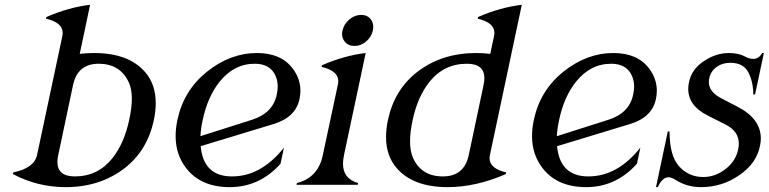

<svg xmlns="http://www.w3.org/2000/svg" viewBox="-20 -767 3191 797"><path d="M291 -34.7Q386.2 -34.7 446.3 -109.9Q495.6 -171.9 516.1 -268.6Q527.3 -318.8 527.3 -356.9Q527.3 -399.4 513.7 -427.2Q477.5 -502.4 389.9 -502.4Q302.2 -502.4 283.2 -414.1L221.7 -123Q218.3 -107.4 218.3 -94.7Q218.3 -34.7 291 -34.7ZM252.4 9.8Q135.7 9.8 33.7 -44.4L35.2 -51.3Q122.1 -69.3 133.8 -123.5L238.8 -617.2Q240.2 -624 240.2 -630.4Q240.2 -673.3 170.9 -689.5L172.4 -696.3Q265.6 -736.8 354 -747.1L311 -543.5Q340.8 -546.9 370.6 -546.9Q513.7 -546.9 582 -468.3Q626.5 -417 626.5 -338.9Q626.5 -306.2 618.7 -268.6Q591.8 -142.1 497.1 -68.8Q395.5 9.8 252.4 9.8Z M812 -201.7Q812 -201.7 1026.4 -270Q1112.8 -297.4 1128.9 -374.5Q1132.8 -392.1 1132.8 -407.7Q1132.8 -431.6 1124 -451.7Q1102.1 -502.4 1037.6 -502.4Q951.2 -502.4 891.1 -427.2Q841.8 -365.2 821.3 -268.6Q813.5 -232.4 812 -201.7ZM933.6 9.8Q814 9.8 752.9 -68.8Q709 -125.5 709 -202.1Q709 -233.4 716.3 -268.6Q742.2 -391.1 837.9 -468.3Q935.1 -546.9 1046.9 -546.9Q1146.5 -546.9 1194.8 -482.9Q1227.1 -440.4 1227.1 -390.1Q1227.1 -373 1223.1 -355Q1207 -279.8 1115.2 -252L813 -160.2Q815.4 -132.8 823.7 -109.9Q851.6 -34.7 942.9 -34.7Q1064 -34.7 1158.7 -154.3L1144.5 -87.4Q1057.6 9.8 933.6 9.8Z M1519.5 -686.5Q1529.3 -673.8 1529.3 -655.3Q1529.3 -647.9 1527.8 -640.6Q1522 -613.8 1500 -595Q1478 -576.2 1451.7 -576.2Q1425.3 -576.2 1410.6 -594.7Q1399.9 -608.4 1399.9 -626.5Q1399.9 -633.3 1401.9 -640.6Q1407.7 -667.5 1430.2 -686.3Q1452.6 -705.1 1479 -705.1Q1505.4 -705.1 1519.5 -686.5ZM1210.9 0 1212.4 -7.3Q1300.3 -29.3 1319.8 -122.1L1382.8 -417Q1384.3 -423.8 1384.3 -430.2Q1384.3 -473.1 1314.9 -489.3L1316.4 -496.1Q1409.7 -536.6 1498 -546.9L1407.7 -122.1Q1403.8 -103 1403.8 -87.4Q1403.8 -24.9 1466.3 -7.3L1464.8 0Z M1838.4 9.8Q1695.3 9.8 1627 -68.8Q1582.5 -120.1 1582.5 -198.2Q1582.5 -231 1590.3 -268.6Q1617.2 -395 1711.9 -468.3Q1813.5 -546.9 1956.5 -546.9Q1986.3 -546.9 2015.1 -543.5L2030.8 -617.2Q2032.2 -624 2032.2 -630.4Q2032.2 -673.3 1962.9 -689.5L1964.4 -696.3Q2057.6 -736.8 2146 -747.1L2013.7 -123.5Q2012.2 -116.7 2012.2 -110.4Q2012.2 -67.4 2081.1 -51.3L2079.6 -44.4Q1955.1 9.8 1838.4 9.8ZM1925.8 -123 1987.3 -414.1Q1990.7 -429.7 1990.7 -442.4Q1990.7 -502.4 1918 -502.4Q1822.8 -502.4 1762.7 -427.2Q1713.4 -365.2 1692.9 -268.6Q1682.1 -218.8 1682.1 -180.7Q1682.1 -138.2 1695.3 -109.9Q1730 -34.7 1818.4 -34.7Q1906.7 -34.7 1925.8 -123Z M2291.5 -201.7Q2291.5 -201.7 2505.9 -270Q2592.3 -297.4 2608.4 -374.5Q2612.3 -392.1 2612.3 -407.7Q2612.3 -431.6 2603.5 -451.7Q2581.5 -502.4 2517.1 -502.4Q2430.7 -502.4 2370.6 -427.2Q2321.3 -365.2 2300.8 -268.6Q2293 -232.4 2291.5 -201.7ZM2413.1 9.8Q2293.5 9.8 2232.4 -68.8Q2188.5 -125.5 2188.5 -202.1Q2188.5 -233.4 2195.8 -268.6Q2221.7 -391.1 2317.4 -468.3Q2414.6 -546.9 2526.4 -546.9Q2626 -546.9 2674.3 -482.9Q2706.5 -440.4 2706.5 -390.1Q2706.5 -373 2702.6 -355Q2686.5 -279.8 2594.7 -252L2292.5 -160.2Q2294.9 -132.8 2303.2 -109.9Q2331.1 -34.7 2422.4 -34.7Q2543.5 -34.7 2638.2 -154.3L2624 -87.4Q2537.1 9.8 2413.1 9.8Z M2889.6 9.8Q2832.5 9.8 2786.6 -19Q2767.1 -31.2 2754.9 -31.2Q2729.5 -31.2 2710.4 9.8H2703.1L2752 -221.2H2759.3Q2759.3 -120.6 2799.1 -76.4Q2838.9 -32.2 2899.4 -32.2Q2951.7 -32.2 2996.1 -68.8Q3035.2 -101.1 3044.4 -148.4Q3046.9 -160.2 3046.9 -170.4Q3046.9 -222.2 2992.7 -249.5L2917.5 -287.6Q2836.9 -328.1 2836.9 -397.9Q2836.9 -408.7 2838.9 -419.9Q2848.6 -480.5 2906.2 -516.1Q2954.1 -546.9 3005.9 -546.9Q3045.9 -546.9 3072.8 -532.2Q3090.8 -522.5 3106.4 -522.5Q3130.4 -522.5 3143.6 -546.9H3150.9L3114.3 -375H3106.9Q3106.9 -426.8 3086.4 -466.6Q3065.9 -506.3 3011.7 -506.3Q2980 -506.3 2957 -490.7Q2929.7 -472.2 2923.8 -439.9Q2922.4 -433.1 2922.4 -426.8Q2922.4 -385.7 2974.1 -358.9L3042 -323.7Q3138.2 -273.9 3138.2 -192.4Q3138.2 -179.7 3135.7 -166.5Q3122.6 -88.9 3046.4 -38.1Q2976.1 9.8 2889.6 9.8Z"/></svg>

Font: Modern Antiqua
Style: Book Oblique
Weight: 400
Italic angle: -12°
Designer: Wojciech Kalinowski "wmk69" (wmk69@o2.pl)
Foundry: Wojciech Kalinowski "wmk69" (wmk69@o2.pl)
Version: Version 3.1.0; 2021-05-28